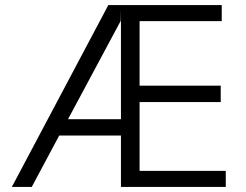

<svg xmlns="http://www.w3.org/2000/svg" viewBox="-20 -742 976 762"><path d="M460 -269H250L459 -659L460 -704ZM876 0V-64H534V-337H856V-402H534V-658H860V-722H410L27 0H106L215 -204H460V0Z"/></svg>

Font: Perun Light
Style: Regular
Weight: 300
Foundry: Copyright (c) Stefan Peev, Context Ltd, 2016
Version: Version 1.089